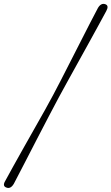

<svg xmlns="http://www.w3.org/2000/svg" viewBox="-54 -797 565 973"><path d="M244 -303.5Q223.5 -265.5 193.8 -208.5Q164 -151.5 131.2 -88.2Q98.5 -25 68.2 34Q38 93 16 134.5Q-0.5 162 -21.5 153.5Q-43.5 146 -27 119Q-10.5 88.5 13.5 45.2Q37.5 2 65.2 -47.2Q93 -96.5 121 -146Q149 -195.5 173.5 -239Q198 -282.5 214.5 -314Q231.5 -346 254.5 -390.5Q277.5 -435 303.2 -485.8Q329 -536.5 354.8 -587Q380.5 -637.5 403.2 -681.8Q426 -726 442.5 -757Q458.5 -783.5 480 -775.5Q499.5 -768.5 484.5 -741Q466.5 -707.5 442 -662.8Q417.5 -618 390 -568.2Q362.5 -518.5 335.2 -469.2Q308 -420 284.2 -377Q260.5 -334 244 -303.5Z"/></svg>

Font: Fraunces 72pt S000 SemiBold
Style: Italic
Weight: 600
Italic angle: -16°
Version: Version 1.000; ttfautohint (v1.8.3)